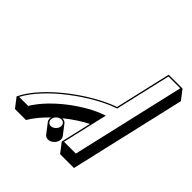

<svg xmlns="http://www.w3.org/2000/svg" viewBox="-227 -1067 1344 1344"><g transform="rotate(45 445.0 -394.5)"><path d="M485.2 5.6C488.7 -9.2 485.6 -22.8 478.2 -32.5L423.8 -103.2C416.6 -112.5 405.4 -118.2 391.8 -118.2C390.5 -118.2 389.2 -118.2 387.9 -118.1C442.3 -162.1 500.3 -199.7 552.9 -226.8L500.5 0L554.9 70.7H691.9L890.4 -789.3L836 -860H699L603.2 -444.6C417.9 -381.4 139.4 -180.9 53.5 0L107.9 70.7H216.9C244.5 23.2 283.7 -23.2 328.4 -65.9L328.2 -65.1C324.8 -50.3 327.8 -36.8 335.3 -27.1L389.7 43.6C396.8 52.9 408.1 58.7 421.6 58.7C449.4 58.7 478.6 34.6 485.2 5.6ZM575.8 -341C450.2 -298.9 249.5 -161 157.8 -10H68.8C159 -182.8 426.4 -374.5 604.5 -435.3L611.5 -437.7L706.7 -850H823.7L629.8 -10H512.8L590.4 -345.9ZM420.8 -65.1C415.4 -41.5 391.5 -22 369.6 -22C347.7 -22 332.8 -41.5 338.2 -65.1C343.7 -88.8 367.6 -108.2 389.5 -108.2C411.4 -108.3 426.3 -88.8 420.8 -65.1Z"/></g></svg>

Font: Stormning
Style: AsgardObl
Weight: 400
Designer: Robert Jablonski, Mew Too
Foundry: Cannot Into Space Fonts
Version: Version 0.90